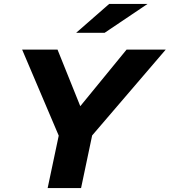

<svg xmlns="http://www.w3.org/2000/svg" viewBox="-20 -951 858 971"><path d="M221 0 277 -265 92 -700H271L386 -414L620 -700H818L446 -266L390 0ZM365 -785 532 -931H726L509 -785Z"/></svg>

Font: Red Hat Text VF
Style: Italic
Weight: 400
Italic angle: -12°
Designer: Pentagram, MCKL
Foundry: Pentagram, MCKL
Version: Version 1.023